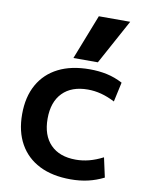

<svg xmlns="http://www.w3.org/2000/svg" viewBox="-89 -854 719 928"><g transform="rotate(10 271.0 -390.0)"><path d="M322 10Q232 10 168.5 -22Q105 -54 71 -114.5Q37 -175 37 -260Q37 -345 71 -405.5Q105 -466 168.5 -498Q232 -530 322 -530Q367 -530 406.5 -521.5Q446 -513 484 -493L463 -397Q428 -415 395.5 -423.5Q363 -432 330 -432Q250 -432 206 -387Q162 -342 162 -260Q162 -178 206 -133Q250 -88 330 -88Q363 -88 395.5 -96.5Q428 -105 463 -123L484 -27Q446 -8 406.5 1Q367 10 322 10ZM354 -570H234L320 -790H474Z"/></g></svg>

Font: M PLUS 1 SemiBold
Style: Regular
Weight: 600
Designer: Coji Morishita
Foundry: UNDERFOREST DESIGN
Version: Version 1.001